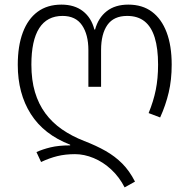

<svg xmlns="http://www.w3.org/2000/svg" viewBox="-20 -562 821 832"><path d="M520 250Q497 205 462 172.5Q427 140 386 123Q345 106 305 106Q263 106 228.5 114.5Q194 123 158 140L138 97Q164 85 199 76.5Q234 68 284 68V65Q170 21 113.5 -68Q57 -157 57 -281Q57 -363 79 -421.5Q101 -480 143 -511Q185 -542 246 -542Q303 -542 339.5 -513.5Q376 -485 389 -434H392Q406 -485 442.5 -513.5Q479 -542 536 -542Q597 -542 638.5 -511Q680 -480 702 -422Q724 -364 724 -282Q724 -216 711 -161Q698 -106 674 -53L624 -72Q645 -123 655 -172.5Q665 -222 665 -282Q665 -352 650.5 -399Q636 -446 606.5 -469.5Q577 -493 531 -493Q473 -493 445.5 -454Q418 -415 418 -345V-186H363V-345Q363 -412 335.5 -452.5Q308 -493 251 -493Q184 -493 150 -440Q116 -387 116 -282Q116 -215 131.5 -163Q147 -111 176.5 -71Q206 -31 248.5 -1.5Q291 28 345 49Q397 69 437.5 92Q478 115 509.5 146.5Q541 178 565 225Z"/></svg>

Font: Noto Sans Georgian Light
Style: Regular
Weight: 300
Version: Version 2.002